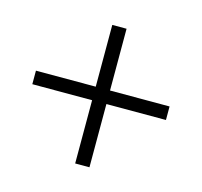

<svg xmlns="http://www.w3.org/2000/svg" viewBox="-85 -730 773 736"><g transform="rotate(15 301.0 -362.0)"><path d="M566.4 -391.6V-337.9H330.1V-86.9H273.4V-337.9H36.1V-391.6H273.4V-636.7H330.1V-391.6Z"/></g></svg>

Font: Bpmf Zihi Serif Bold
Style: Bold
Weight: 700
Foundry: But Ko
Version: Version 1.320